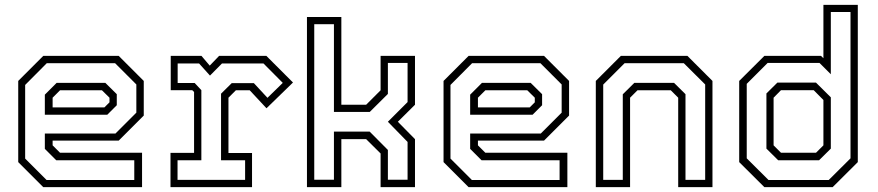

<svg xmlns="http://www.w3.org/2000/svg" viewBox="-20 -770 3612 790"><path d="M468.5 -540 571.5 -437V-294.5L468.5 -191.5H196.5V-172L227 -141.5H564.5V0H158L55 -103V-437L158 -540ZM413.5 -429 460.5 -382.5V-337L421.5 -298H164.5V-380.5L213 -429ZM453.5 -510H172.5L83.5 -420.5V-117.5L171.5 -29.5H532.5V-110.5H211.5L164.5 -157.5V-220.5H455L541 -306.5V-422.5ZM399.5 -398.5H227L196.5 -368V-328H409.5L430.5 -349V-368Z M681.5 0V-141H778.5V-391.5L771 -399H682.5V-540H809L843 -500L881.5 -540H1076L1185.5 -430.5L1076.5 -324.5L1007.5 -398.5H950.5L920 -368V-140.5H1017V0ZM710.5 -30H988.5V-110.5H889.5V-384.5L933.5 -428H1024.5L1080.5 -367.5L1143.5 -429L1064 -509H893.5L844 -459L799 -509H711V-428.5H781L808.5 -399V-110.5H710.5Z M1243 0V-700H1384.5V-339H1486.5L1546 -398.5V-540H1687.5V-339L1617 -269L1687.5 -197.5V0H1546V-138.5L1486.5 -197.5H1384.5V0ZM1273 -30.5H1354V-228.5H1501L1576 -153V-30.5H1657V-186L1576 -269L1657 -350V-511H1576V-383.5L1501.5 -309.5H1354V-670.5H1273Z M2218.5 -540 2321.5 -437V-294.5L2218.5 -191.5H1946.5V-172L1977 -141.5H2314.5V0H1908L1805 -103V-437L1908 -540ZM2163.5 -429 2210.5 -382.5V-337L2171.5 -298H1914.5V-380.5L1963 -429ZM2203.5 -510H1922.5L1833.5 -420.5V-117.5L1921.5 -29.5H2282.5V-110.5H1961.5L1914.5 -157.5V-220.5H2205L2291 -306.5V-422.5ZM2149.5 -398.5H1977L1946.5 -368V-328H2159.5L2180.5 -349V-368Z M2431.5 0V-437L2534.5 -540H2808.5L2911.5 -437V0H2770.5V-368L2740 -398.5H2603L2572.5 -368V0ZM2462 -30H2542.5V-382L2590 -429H2753.5L2800.5 -382.5V-30H2881.5V-422.5L2793.5 -510H2550L2462 -422Z M3406 0H3125L3021.5 -103V-437L3125 -540H3358L3368 -530.5V-750H3509.5V-103ZM3350 -110.5H3182L3133.5 -158.5V-385.5L3178.5 -430H3337.5L3398.5 -369.5V-158.5ZM3337.5 -141.5 3368 -172V-358.5L3328 -399H3193.5L3163 -368V-172L3193.5 -141.5ZM3390 -29.5 3479.5 -118.5V-720.5H3398.5V-464.5L3352 -511H3138.5L3052.5 -425V-118.5L3142 -29.5Z"/></svg>

Font: Tourney Thin Light
Style: Regular
Weight: 300
Version: Version 1.015